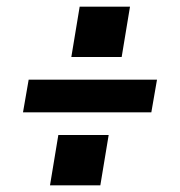

<svg xmlns="http://www.w3.org/2000/svg" viewBox="-20 -628 540 576"><path d="M194 -457 219 -608H370L345 -457ZM49 -291 66 -389H451L434 -291ZM130 -72 155 -223H306L281 -72Z"/></svg>

Font: Iosevka SS04 Extrabold
Style: Italic
Weight: 800
Italic angle: -9°
Monospace: yes
Designer: Belleve Invis
Foundry: Belleve Invis
Version: Version 19.0.0; ttfautohint (v1.8.4)